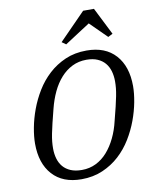

<svg xmlns="http://www.w3.org/2000/svg" viewBox="-100 -1013 886 1101"><g transform="rotate(-10 342.5 -463.0)"><path d="M296 -40Q341 -40 378.5 -58.5Q416 -77 445 -110Q474 -143 495.5 -187.5Q517 -232 529 -284Q541 -330 549 -363.5Q557 -397 562 -422.5Q567 -448 569 -468Q571 -488 571 -508Q571 -540 563 -567.5Q555 -595 538 -615Q521 -635 494.5 -646.5Q468 -658 430 -658Q385 -658 347.5 -639.5Q310 -621 280.5 -588Q251 -555 230 -510.5Q209 -466 196 -414Q184 -367 176 -334Q168 -301 163 -275.5Q158 -250 156 -230Q154 -210 154 -190Q154 -158 162 -130.5Q170 -103 187 -83Q204 -63 231 -51.5Q258 -40 296 -40ZM285 12Q176 12 116.5 -54Q57 -120 57 -235Q57 -276 66.5 -327Q76 -378 95.5 -431Q115 -484 145.5 -534Q176 -584 218.5 -623Q261 -662 316 -686Q371 -710 440 -710Q549 -710 608.5 -644Q668 -578 668 -463Q668 -422 658.5 -371Q649 -320 629.5 -267Q610 -214 579.5 -164Q549 -114 506.5 -75Q464 -36 408.5 -12Q353 12 285 12ZM308 -782 461 -938H524L604 -779L577 -765L480 -861L332 -765Z"/></g></svg>

Font: IBM Plex Serif Text
Style: Italic
Weight: 450
Italic angle: -14°
Designer: Mike Abbink, Paul van der Laan, Pieter van Rosmalen
Foundry: Bold Monday
Version: Version 3.001